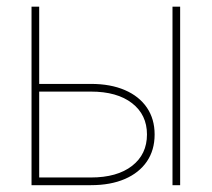

<svg xmlns="http://www.w3.org/2000/svg" viewBox="-20 -542 620 562"><path d="M85 -296.4H246.1Q303.7 -296.4 345.5 -278.3Q387.2 -260.3 409.9 -227.1Q432.6 -193.8 432.6 -148.4Q432.6 -102.5 409.9 -69.3Q387.2 -36.1 345.5 -18.1Q303.7 0 246.1 0H72.3V-522.5H94.7V-22.5H246.1Q322.8 -22.5 366.5 -56.4Q410.2 -90.3 410.2 -148.4Q410.2 -206.1 366.5 -240Q322.8 -273.9 246.1 -273.9H85ZM484.9 0V-522.5H507.3V0Z"/></svg>

Font: Inter 28pt Thin
Style: Regular
Weight: 250
Designer: Rasmus Andersson
Foundry: rsms
Version: Version 4.001;git-66647c0bb